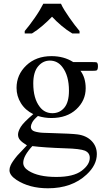

<svg xmlns="http://www.w3.org/2000/svg" viewBox="-20 -786 566 1033"><path d="M159 -172Q116 -193 92.5 -231Q69 -269 69 -313Q69 -384 121.5 -434Q174 -484 257 -484Q324 -484 374 -452H474Q496 -452 499.5 -450.5Q503 -449 504 -446Q507 -441 507 -430Q507 -417 504 -412Q503 -409 499.5 -407Q496 -405 474 -405H413Q441 -368 441 -311Q441 -245 390.5 -198Q340 -151 256 -151Q220 -151 184 -162Q161 -142 153.5 -127.5Q146 -113 146 -104Q146 -93 154 -85.5Q162 -78 188 -74Q201 -71 259 -70Q366 -67 396 -63Q444 -57 472.5 -28Q501 1 501 43Q501 102 446 153Q367 227 238 227Q138 227 69 182Q31 157 31 130Q31 117 37 104Q45 85 73 51Q77 46 125 -4Q99 -20 88 -32.5Q77 -45 77 -62Q77 -79 91.5 -103Q106 -127 159 -172ZM248 -460Q211 -460 185 -429Q159 -398 159 -337Q159 -256 194 -211Q220 -177 262 -177Q301 -177 326 -206.5Q351 -236 351 -298Q351 -380 315 -426Q289 -460 248 -460ZM154 0Q130 26 117.5 48.5Q105 71 105 90Q105 115 134 133Q186 166 283 166Q375 166 419 133Q463 100 463 63Q463 37 438 25Q410 14 332 12Q216 8 154 0ZM113 -619Q125 -633 139 -651.5Q153 -670 167 -690Q181 -710 193 -730Q205 -750 213 -766H308Q315 -750 327.5 -730Q340 -710 354 -690Q368 -670 382 -651.5Q396 -633 408 -619V-606H369Q340 -623 311 -647.5Q282 -672 260 -696Q237 -672 208.5 -647.5Q180 -623 152 -606H113Z"/></svg>

Font: MM Ethnic
Style: Regular
Weight: 400
Designer: Khon Soe Zaw Thu
Version: Version 1.00 July 18, 2016, initial release